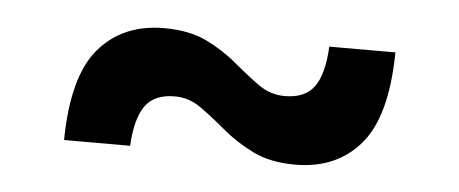

<svg xmlns="http://www.w3.org/2000/svg" viewBox="-28 -390 626 262"><g transform="rotate(5 285.0 -259.0)"><path d="M65.5 -179.5Q66.5 -267 99.2 -305.2Q132 -343.5 188.5 -343.5Q223 -343.5 247 -331.8Q271 -320 289.2 -304.5Q307.5 -289 324 -277.2Q340.5 -265.5 360 -265.5Q388 -265.5 400.5 -282.8Q413 -300 415 -338H505.5Q504.5 -250.5 471.8 -212Q439 -173.5 382.5 -173.5Q348 -173.5 324 -185.5Q300 -197.5 281.8 -213Q263.5 -228.5 247 -240.2Q230.5 -252 211 -252Q183 -252 170.5 -234.5Q158 -217 156 -179.5Z"/></g></svg>

Font: Newsreader 6pt Medium
Style: Regular
Weight: 500
Designer: Hugues Gentile
Foundry: Production Type
Version: Version 1.003; ttfautohint (v1.8.3)